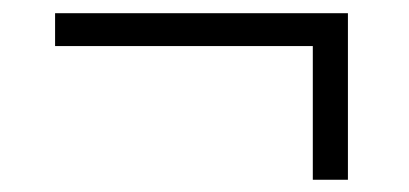

<svg xmlns="http://www.w3.org/2000/svg" viewBox="-20 -354 635 298"><path d="M520 -75H465.5V-313.5H520ZM65.5 -282.5V-333.5H520V-282.5Z"/></svg>

Font: Anek Gujarati SemiExpanded Light
Style: Regular
Weight: 300
Width: 6
Designer: Mrunmayee Ghaisas (Gujarati), Yesha Goshar (Latin)
Foundry: Ek Type
Version: Version 1.003